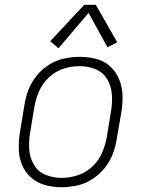

<svg xmlns="http://www.w3.org/2000/svg" viewBox="-20 -776 616 804"><path d="M236 8Q269 8 302 1Q335 -6 365 -25Q395 -44 417.5 -71.5Q440 -99 452 -130.5Q464 -162 469 -195L488 -305Q494 -341 493 -376Q492 -411 479.5 -442.5Q467 -474 442.5 -497Q418 -520 384 -529Q350 -538 315 -538Q282 -538 249 -531Q216 -524 186 -505.5Q156 -487 133.5 -459Q111 -431 99 -399.5Q87 -368 82 -335L64 -225Q58 -190 58.5 -154.5Q59 -119 71.5 -87.5Q84 -56 109 -33.5Q134 -11 167.5 -1.5Q201 8 236 8ZM237 -31Q203 -31 171 -44Q139 -57 122 -86Q105 -115 102.5 -149.5Q100 -184 106 -219L124 -329Q130 -362 144 -394.5Q158 -427 185.5 -452.5Q213 -478 246.5 -488.5Q280 -499 314 -499Q349 -499 380.5 -486Q412 -473 429 -444Q446 -415 448.5 -380.5Q451 -346 445 -311L427 -201Q421 -168 407 -135.5Q393 -103 366 -78Q339 -53 305 -42Q271 -31 237 -31ZM225 -574 351 -722 430 -578 471 -599 381 -756H333L190 -603Z"/></svg>

Font: Iosevka Sparkle Extralight
Style: Italic
Weight: 200
Italic angle: -9°
Designer: Belleve Invis
Foundry: Belleve Invis
Version: Version 4.5.0; ttfautohint (v1.8.3)